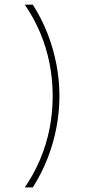

<svg xmlns="http://www.w3.org/2000/svg" viewBox="-20 -687 373 832"><path d="M87.5 125Q127.1 67.4 154.2 3.1Q181.2 -61.1 194.8 -129.9Q208.3 -198.6 208.3 -270.8Q208.3 -343.1 194.8 -411.8Q181.2 -480.6 154.2 -544.8Q127.1 -609 87.5 -666.7H122.2Q160.4 -606.9 185.8 -542Q211.1 -477.1 224.3 -409Q237.5 -341 237.5 -270.8Q237.5 -201.4 224.3 -133Q211.1 -64.6 185.8 0Q160.4 64.6 122.2 125Z"/></svg>

Font: Afacad Flux Thin
Style: Regular
Weight: 250
Designer: Kristian Moeller
Foundry: Dicotype
Version: Version 1.100